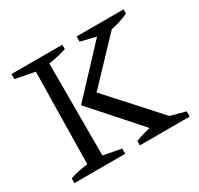

<svg xmlns="http://www.w3.org/2000/svg" viewBox="-139 -818 1024 988"><g transform="rotate(-30 372.5 -324.0)"><path d="M37 0V-28Q64 -37 90.5 -42.5Q117 -48 143 -51L152 -596L37 -618V-648H339V-622Q315 -614 288.5 -608Q262 -602 233 -598V-51L339 -31V0ZM426 0V-26Q469 -42 514 -52L267 -330L515 -595L424 -617V-648H703V-623Q653 -600 600 -590L369 -347L633 -55L722 -31V0Z"/></g></svg>

Font: Piazzolla SC
Style: Regular
Weight: 400
Designer: Juan Pablo del Peral
Foundry: Huerta Tipografica
Version: Version 1.330